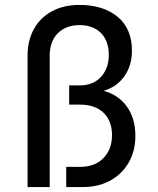

<svg xmlns="http://www.w3.org/2000/svg" viewBox="-20 -760 640 780"><path d="M92 0V-534Q92 -596 118 -642.5Q144 -689 191.5 -714.5Q239 -740 303 -740Q399 -740 457.5 -692Q516 -644 516 -554Q516 -494 485.5 -450.5Q455 -407 401 -391Q461 -375 495.5 -327Q530 -279 530 -208Q530 -147 503 -100Q476 -53 428 -26.5Q380 0 315 0H249V-82H305Q365 -82 400 -117.5Q435 -153 435 -211Q435 -269 400.5 -302Q366 -335 305 -335H261V-413H303Q359 -413 390.5 -448Q422 -483 422 -536Q422 -594 390 -626Q358 -658 303 -658Q248 -658 215 -625Q182 -592 182 -534V0Z"/></svg>

Font: NKDuy Mono
Style: Regular
Weight: 400
Monospace: yes
Designer: NKDuy
Foundry: NKDuy
Version: Version 2.251; ttfautohint (v1.8.4.7-5d5b)